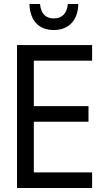

<svg xmlns="http://www.w3.org/2000/svg" viewBox="-20 -939 540 959"><path d="M249 -789C323 -789 370 -838 371 -919H319C314 -870 289 -847 249 -847C208 -847 184 -871 180 -919H127C130 -833 176 -789 249 -789ZM65 0H440V-78H149V-331H422V-409H149V-636H440V-714H65Z"/></svg>

Font: Noto Sans Mono ExtraCondensed
Style: Regular
Weight: 400
Width: 2
Designer: Monotype Design Team
Foundry: Monotype Imaging Inc.
Version: Version 2.014